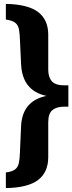

<svg xmlns="http://www.w3.org/2000/svg" viewBox="-20 -766 370 983"><path d="M10 -746Q123 -744 175 -704.5Q227 -665 227 -588V-409Q227 -371 245.5 -350Q264 -329 310 -329H330V-220H310Q270 -220 248.5 -202.5Q227 -185 227 -140V38Q227 116 175 155.5Q123 195 10 197V117Q42 113 57 101.5Q72 90 76.5 69Q81 48 82 15L88 -122Q95 -250 218 -275Q95 -301 88 -436L82 -564Q81 -595 77 -616Q73 -637 58.5 -649Q44 -661 10 -666Z"/></svg>

Font: Piazzolla ExtraBold
Style: Regular
Weight: 800
Designer: Juan Pablo del Peral
Foundry: Huerta Tipografica
Version: Version 1.330